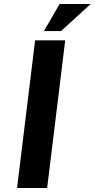

<svg xmlns="http://www.w3.org/2000/svg" viewBox="-20 -937 472 957"><path d="M305 -736 215 0H65L155 -736ZM284 -782H199L277 -917H432Z"/></svg>

Font: Josefin Sans
Style: Bold Italic
Weight: 700
Italic angle: -7°
Designer: Santiago Orozco
Foundry: Typemade
Version: Version 2.000